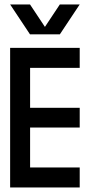

<svg xmlns="http://www.w3.org/2000/svg" viewBox="-20 -831 398 851"><path d="M24.9 -618.9V0H333.3V-88.6H113.4V-265.7H333.3V-353.2H113.4V-530.3H333.3V-618.9ZM24.9 -811.3H113L179.1 -711.8L245.2 -811.3H333.3L245.2 -678.7H113Z"/></svg>

Font: Ulica
Style: Regular
Weight: 400
Version: Version